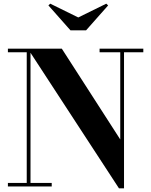

<svg xmlns="http://www.w3.org/2000/svg" viewBox="-20 -1015 822 1045"><path d="M146 -750V-19.5H261.5V0H23V-19.5H125.5V-730.5H23V-750ZM760 -750V-730.5H655V10H627.5L131.5 -750H316.5L634.5 -256V-730.5H522V-750ZM363.5 -850 243.5 -985.5 253.5 -995 406 -920 558.5 -995 568.5 -985.5 448.5 -850Z"/></svg>

Font: Bodoni Moda 11pt
Style: Bold
Weight: 700
Designer: Owen Earl
Foundry: indestructible type
Version: Version 2.004